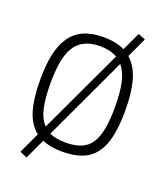

<svg xmlns="http://www.w3.org/2000/svg" viewBox="-161 -905 979 1130"><g transform="rotate(20 328.0 -340.5)"><path d="M324 10Q251 10 198 -12L139 114L94 94L155 -37Q102 -79 80 -155Q58 -231 58 -345Q58 -434 72 -501.5Q86 -569 117.5 -615Q149 -661 199.5 -684Q250 -707 324 -707Q403 -707 457 -680L511 -795L556 -777L498 -652Q548 -608 569.5 -531.5Q591 -455 591 -345Q591 -252 577 -185Q563 -118 531.5 -74.5Q500 -31 449 -10.5Q398 10 324 10ZM122 -345Q122 -254 135.5 -192.5Q149 -131 183 -96L431 -625Q387 -650 324 -650Q267 -650 228 -631Q189 -612 165.5 -574Q142 -536 132 -478.5Q122 -421 122 -345ZM324 -47Q382 -47 421.5 -63.5Q461 -80 484 -116Q507 -152 517 -208.5Q527 -265 527 -345Q527 -431 514 -492.5Q501 -554 469 -592L223 -66Q262 -47 324 -47Z"/></g></svg>

Font: Panefresco 250wt
Style: Regular
Weight: 300
Version: Version 1.000